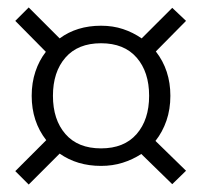

<svg xmlns="http://www.w3.org/2000/svg" viewBox="-20 -598 540 515"><path d="M251 -153Q187 -153 140 -186L57 -103L21 -139L104 -222Q65 -272 65 -341Q65 -376 75 -406Q85 -436 103 -459L21 -542L57 -578L140 -495Q186 -529 251 -529Q283 -529 310 -520Q337 -511 360 -495L442 -577L479 -542L398 -460Q437 -410 437 -341Q437 -305 426.5 -274.5Q416 -244 397 -220L479 -140L442 -104L359 -185Q336 -170 309 -161.5Q282 -153 251 -153ZM251 -200Q313 -200 346.5 -238.5Q380 -277 380 -341Q380 -405 346.5 -443.5Q313 -482 251 -482Q189 -482 155.5 -443.5Q122 -405 122 -341Q122 -277 155.5 -238.5Q189 -200 251 -200Z"/></svg>

Font: Jldddboxgfspflltxgxzjzlszac
Style: Regular
Weight: 300
Designer: Carrois Corporate & Edenspiekermann
Foundry: Carrois Corporate GbR & Edenspiekermann AG
Version: Version 2.001